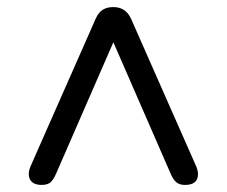

<svg xmlns="http://www.w3.org/2000/svg" viewBox="-20 -655 640 542"><path d="M98 -133Q73 -133 65 -148Q57 -163 66 -185L250 -602Q258 -620 270 -627.5Q282 -635 300 -635Q335 -635 350 -602L534 -185Q543 -163 535.5 -148Q528 -133 502 -133Q488 -133 479 -139.5Q470 -146 462 -164L275 -593H325L138 -164Q130 -146 121.5 -139.5Q113 -133 98 -133Z"/></svg>

Font: Nunito ExtraLight SemiBold
Style: Regular
Weight: 600
Version: Version 3.602